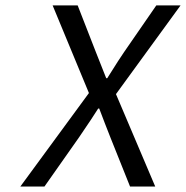

<svg xmlns="http://www.w3.org/2000/svg" viewBox="-20 -680 678 700"><path d="M54.2 0 304.2 -340.8 171.9 -660.2H263.2L329.1 -491.2L367.2 -395H371.1Q418.5 -470.7 433.1 -491.2L549.8 -660.2H638.2L402.8 -336.9L545.9 0H454.1L382.8 -178.2Q376 -194.3 362.8 -229.2Q349.6 -264.2 341.8 -284.2H337.9Q319.8 -254.9 268.1 -179.2L142.1 0Z"/></svg>

Font: Office Code Pro Italic
Style: Regular
Weight: 400
Italic angle: -9°
Designer: Nathan Rutzky & Paul D. Hunt
Foundry: Adobe Systems Incorporated
Version: Version 1.004;PS 001.004;hotconv 1.0.70;makeotf.lib2.5.58329